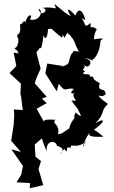

<svg xmlns="http://www.w3.org/2000/svg" viewBox="-20 -775 602 1012"><path d="M319 10C346 48 316 -15 353 6C347 -27 383 17 436 -32C397 11 453 -14 419 -4C415 -5 428 -40 452 -77C439 -50 488 -54 524 -54C523 -58 468 -102 471 -88C533 -131 541 -160 482 -125C536 -176 508 -191 548 -226C557 -225 495 -261 502 -272C525 -259 547 -285 534 -286C534 -315 490 -286 506 -337C449 -363 491 -372 452 -372C467 -395 391 -371 429 -400C399 -410 440 -412 420 -438C445 -397 483 -461 429 -466C446 -475 493 -435 464 -460C475 -460 506 -492 510 -561C534 -577 515 -574 458 -565C494 -554 459 -564 490 -621C452 -651 460 -605 457 -654C416 -616 436 -664 401 -685C415 -670 391 -691 430 -669C417 -722 394 -738 377 -693C336 -741 328 -728 354 -689C322 -707 329 -704 266 -755C286 -710 266 -745 202 -733C248 -729 191 -675 184 -730C213 -714 184 -658 137 -673C158 -700 126 -708 114 -657C106 -679 94 -636 85 -649C91 -605 80 -597 79 -598C54 -576 94 -584 68 -528C42 -510 73 -523 77 -493L52 -498L66 -427L30 -390L90 -334L87 -263L89 -282L100 -195L53 -198L55 -170L52 -117L39 -33L90 26L40 12L101 100L92 145L67 186H73L138 190L137 217L208 201L183 116L196 74L167 51L163 -13L200 -45C203 -45 204 -27 226 23C219 -39 278 -36 280 -6C280 -6 337 5 294 40ZM388 -204C414 -152 413 -155 378 -182C362 -149 381 -129 380 -162C330 -104 346 -75 362 -110C300 -69 316 -74 286 -67C297 -126 250 -119 272 -144C215 -146 215 -144 211 -134L173 -202L226 -231L201 -255L226 -265L163 -336L172 -363L194 -413L172 -499L191 -524C199 -503 210 -581 208 -591C227 -541 234 -621 233 -622C265 -624 234 -632 306 -577C328 -624 297 -614 319 -575C346 -625 331 -591 345 -594C384 -548 363 -563 396 -502C353 -514 370 -495 357 -492C335 -447 358 -440 305 -423C304 -445 315 -419 307 -428L229 -440L219 -388L279 -294L290 -333C329 -280 326 -317 369 -306C329 -267 391 -288 374 -286C347 -262 410 -234 359 -247C388 -199 359 -250 356 -243Z"/></svg>

Font: Asimov Aggro
Style: Condensed
Weight: 500
Designer: Google
Version: Version 2.000980; 2014